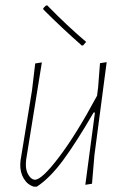

<svg xmlns="http://www.w3.org/2000/svg" viewBox="-20 -689 477 720"><path d="M380 -456 334 -106 325 0 300 4 336 -267H331Q266 -155 216.5 -88Q167 -21 118 11H107Q83 4 69 -19.5Q55 -43 56 -74L57 -87L100 -350L112 -451L137 -455L78 -90L77 -75Q76 -50 87 -32.5Q98 -15 111 -15Q137 -15 201.5 -100Q266 -185 344 -330L348 -362L355 -452ZM303 -532 292 -519 287 -518Q212 -584 143 -653L142 -658L152 -668L157 -669Q234 -590 303 -532Z"/></svg>

Font: Luna Sans Thin
Style: Italic
Weight: 250
Italic angle: -7°
Designer: Juan Pablo del Peral
Foundry: Huerta Tipografica
Version: Version 2.001; ttfautohint (v1.5)